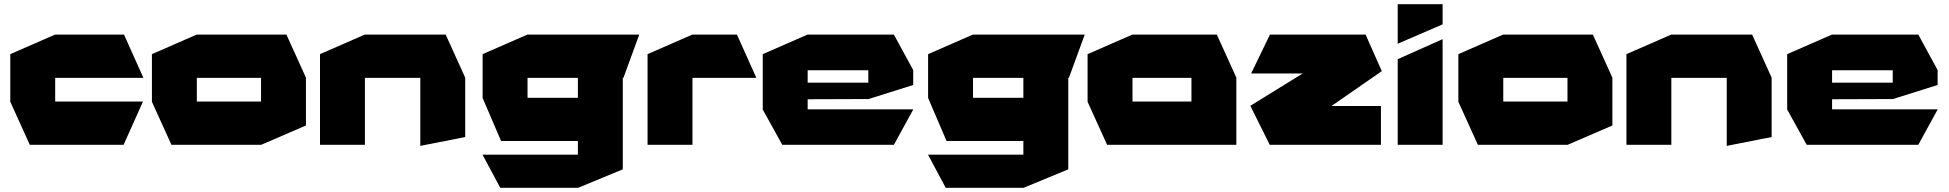

<svg xmlns="http://www.w3.org/2000/svg" viewBox="-20 -690 9287 915"><path d="M122 0 29 -205V-206H661V-205L569 0ZM29 -206V-432L242 -525H243V-206ZM243 -319V-525H571L663 -320V-319Z M918 -319V-525H1345L1438 -320V-319ZM797 0 704 -205V-206H1224V0ZM704 -206V-432L917 -525H918V-206ZM1224 0V-319H1438V-92L1225 0Z M1505 0V-432L1718 -525H1719V0ZM1983 5V-319H2197V-37L1984 5ZM1719 -319V-525H2104L2197 -320V-319Z M2494 -319V-525H3026V-524L2951 -319ZM2364 205 2280 48V47H2734V205ZM2368 -18 2280 -223V-224H2734V-18ZM2280 -224V-432L2493 -525H2494V-224ZM2734 205V-319H2948V117L2735 205Z M3066 0V-432L3279 -525H3280V0ZM3280 -319V-525H3492L3584 -320V-319Z M3708 0 3615 -168V-169H4332V-168L4240 0ZM3615 -169V-432L3828 -525H3829V-169ZM3829 -217V-296H4118V-218ZM3829 -355V-525H4240L4332 -356V-355ZM4118 -218V-355H4332V-285L4119 -218Z M4617 -319V-525H5149V-524L5074 -319ZM4487 205 4403 48V47H4857V205ZM4491 -18 4403 -223V-224H4857V-18ZM4403 -224V-432L4616 -525H4617V-224ZM4857 205V-319H5071V117L4858 205Z M5377 -319V-525H5779L5872 -320V-319ZM5256 0 5163 -205V-206H5658V0ZM5163 -206V-432L5376 -525H5377V-206ZM5658 0V-319H5872V0Z M5943 -340V-341L6032 -525H6488L6466 -340ZM6242 -127 5939 -185V-186L6488 -525L6565 -351ZM6031 0 5939 -185H6561V0Z M6641 0V-408L6854 -503H6855V0ZM6641 -482V-670H6855V-574L6642 -482Z M7144 -319V-525H7571L7664 -320V-319ZM7023 0 6930 -205V-206H7450V0ZM6930 -206V-432L7143 -525H7144V-206ZM7450 0V-319H7664V-92L7451 0Z M7731 0V-432L7944 -525H7945V0ZM8209 5V-319H8423V-37L8210 5ZM7945 -319V-525H8330L8423 -320V-319Z M8590 0 8497 -168V-169H9214V-168L9122 0ZM8497 -169V-432L8710 -525H8711V-169ZM8711 -217V-296H9000V-218ZM8711 -355V-525H9122L9214 -356V-355ZM9000 -218V-355H9214V-285L9001 -218Z"/></svg>

Font: Foldit ExtraBold
Style: Regular
Weight: 800
Version: Version 1.003